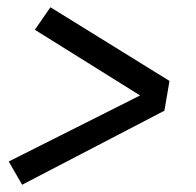

<svg xmlns="http://www.w3.org/2000/svg" viewBox="-20 -629 540 529"><path d="M41 -120 4 -184 366 -366 76 -547 119 -609 447 -406 433 -324Z"/></svg>

Font: Iosevka SS08
Style: Italic
Weight: 400
Italic angle: -10°
Monospace: yes
Designer: Belleve Invis
Foundry: Belleve Invis
Version: 2.1.0; ttfautohint (v1.8.2)